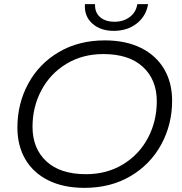

<svg xmlns="http://www.w3.org/2000/svg" viewBox="-20 -901 879 927"><path d="M64 -285Q64 -400 116 -496.5Q168 -593 264 -649.5Q360 -706 486 -706Q588 -706 661 -669.5Q734 -633 772.5 -567.5Q811 -502 811 -415Q811 -300 758.5 -203.5Q706 -107 610 -50.5Q514 6 388 6Q286 6 213 -30.5Q140 -67 102 -132.5Q64 -198 64 -285ZM737 -412Q737 -516 670 -578Q603 -640 479 -640Q378 -640 300 -592.5Q222 -545 179.5 -464.5Q137 -384 137 -289Q137 -184 204 -122Q271 -60 395 -60Q496 -60 574 -107.5Q652 -155 694.5 -235.5Q737 -316 737 -412ZM390 -881H439Q437 -842 462.5 -819Q488 -796 533 -796Q576 -796 606.5 -819Q637 -842 643 -881H695Q685 -822 639.5 -787Q594 -752 529 -752Q465 -752 425.5 -787.5Q386 -823 390 -881Z"/></svg>

Font: Montserrat Alternates
Style: Italic
Weight: 400
Italic angle: -11.3°
Designer: Julieta Ulanovsky
Foundry: Julieta Ulanovsky
Version: Version 7.200